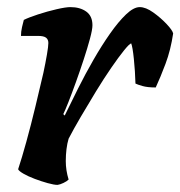

<svg xmlns="http://www.w3.org/2000/svg" viewBox="-20 -520 507 540"><path d="M142 0Q132 0 114 -5Q96 -10 77.5 -17Q59 -24 46 -31.5Q33 -39 31 -44Q41 -74 54 -121Q67 -168 79.5 -220Q92 -272 102 -315Q108 -343 112 -366.5Q116 -390 116 -399Q116 -409 109.5 -414Q103 -419 87 -419H39Q39 -431 42 -444Q45 -457 47 -464Q61 -471 87 -479.5Q113 -488 139 -494Q165 -500 178 -500Q205 -500 222.5 -487.5Q240 -475 240 -449Q240 -437 233 -411Q226 -385 215.5 -353Q205 -321 193.5 -289Q182 -257 172.5 -233Q163 -209 158 -199L162 -195Q179 -230 199.5 -271Q220 -312 243 -352Q266 -392 289.5 -425.5Q313 -459 334.5 -479.5Q356 -500 373 -500Q390 -500 411 -485Q432 -470 448.5 -452.5Q465 -435 467 -426Q460 -379 445.5 -340.5Q431 -302 418 -274Q395 -274 381 -278Q367 -282 361 -285Q360 -320 356.5 -354Q353 -388 349 -398Q344 -397 329 -378.5Q314 -360 293 -329.5Q272 -299 250 -263Q228 -227 207.5 -192Q187 -157 173 -130Q169 -117 167 -100.5Q165 -84 165 -67Q165 -41 173 -15Q168 -10 158.5 -5.5Q149 -1 142 0Z"/></svg>

Font: Texturina 72pt 72pt ExtraBold
Style: Italic
Weight: 800
Italic angle: -11°
Designer: Guillermo Torres Carreño
Foundry: Omnibus-Type
Version: Version 1.002; ttfautohint (v1.8.3)